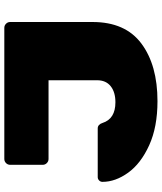

<svg xmlns="http://www.w3.org/2000/svg" viewBox="50 -790 750 890"><g transform="rotate(-90 425.0 -345.0)"><path d="M401 10Q281 10 196.5 -28.5Q112 -67 69.5 -126Q27 -185 27 -245Q27 -254 33.5 -260.5Q40 -267 49 -267H275Q284 -267 290.5 -261Q297 -255 300 -245Q319 -185 396 -185Q443 -185 470.5 -207Q498 -229 498 -270V-495H133Q122 -495 114 -503Q106 -511 106 -522V-673Q106 -684 114 -692Q122 -700 133 -700H741Q752 -700 760 -692Q768 -684 768 -673V-291Q768 -139 668 -64.5Q568 10 401 10Z"/></g></svg>

Font: Rubik Mono One
Style: Regular
Weight: 400
Designer: Hubert and Fischer with Elvire Volk Leonovitch (Cyrillic Expansion: Cyreal)
Foundry: Hubert and Fischer with Elvire Volk Leonovitch
Version: Version 2.000